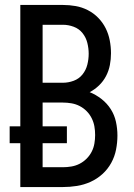

<svg xmlns="http://www.w3.org/2000/svg" viewBox="-20 -755 540 775"><path d="M62 0V-177H19V-245H62V-735H234Q260 -735 285.5 -730.5Q311 -726 334.5 -714Q358 -702 376.5 -683Q395 -664 406.5 -641Q418 -618 423 -592Q428 -566 428 -540Q428 -516 423.5 -492.5Q419 -469 408 -448Q397 -427 380 -410.5Q363 -394 342 -383Q367 -373 389.5 -355.5Q412 -338 427 -314.5Q442 -291 448 -263.5Q454 -236 454 -208Q454 -180 448.5 -151.5Q443 -123 429 -97.5Q415 -72 393.5 -52.5Q372 -33 345.5 -21Q319 -9 290.5 -4.5Q262 0 234 0ZM152 -421H234Q256 -421 277.5 -429Q299 -437 313 -454.5Q327 -472 332.5 -494Q338 -516 338 -538Q338 -560 332.5 -582Q327 -604 313 -621.5Q299 -639 277.5 -647Q256 -655 234 -655H152ZM152 -80H234Q251 -80 268.5 -83Q286 -86 301.5 -94Q317 -102 329.5 -114.5Q342 -127 350 -142.5Q358 -158 361 -175.5Q364 -193 364 -210Q364 -228 361 -245Q358 -262 350 -278Q342 -294 329.5 -306.5Q317 -319 301.5 -327Q286 -335 268.5 -338Q251 -341 234 -341H152V-245H250V-177H152Z"/></svg>

Font: Iosevka Curly Medium
Style: Regular
Weight: 500
Monospace: yes
Designer: Belleve Invis
Foundry: Belleve Invis
Version: Version 22.1.2; ttfautohint (v1.8.4)